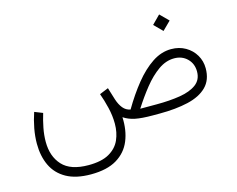

<svg xmlns="http://www.w3.org/2000/svg" viewBox="-112 -759 1457 1179"><g transform="rotate(-15 616.5 -169.0)"><path d="M986.3 -588.9 1039.1 -536.1 986.3 -483.9 934.1 -536.1ZM329.1 251.5Q233.9 251.5 173.3 217.5Q112.8 183.6 84.2 123.3Q55.7 63 55.7 -16.1Q55.7 -62.5 64.9 -112.1Q74.2 -161.6 90.3 -209.5L142.1 -189Q128.9 -146 120.1 -101.1Q111.3 -56.2 111.3 -13.2Q111.3 79.6 163.3 136.2Q215.3 192.9 329.1 192.9Q412.6 192.9 460.9 165Q509.3 137.2 529.8 90.8Q550.3 44.4 550.3 -11.7Q550.3 -62.5 537.6 -115Q524.9 -167.5 509.3 -210L565.4 -232.9L589.4 -155.3Q600.6 -120.6 619.1 -97.9Q637.7 -75.2 666 -70.3Q715.3 -154.3 769 -220.7Q822.8 -287.1 880.9 -325.7Q939 -364.3 1001.5 -364.3Q1052.7 -364.3 1092.5 -341.3Q1132.3 -318.4 1154.8 -280Q1177.2 -241.7 1177.2 -195.8Q1177.2 -122.1 1134 -79.1Q1090.8 -36.1 1013.2 -18.1Q935.5 0 831.5 0H788.6Q719.2 0 678 -8.3Q636.7 -16.6 605.5 -37.6Q609.4 46.4 582.5 111.6Q555.7 176.8 493.7 214.1Q431.6 251.5 329.1 251.5ZM1004.9 -304.7Q952.6 -304.7 903.8 -270.3Q855 -235.8 810.3 -179.9Q765.6 -124 724.6 -59.6H829.6Q912.1 -59.6 978 -70.3Q1043.9 -81.1 1082.3 -109.6Q1120.6 -138.2 1120.6 -190.4Q1120.6 -240.2 1087.9 -272.5Q1055.2 -304.7 1004.9 -304.7Z"/></g></svg>

Font: Vazirmatn UI NL ExtraLight
Style: Regular
Weight: 200
Designer: Saber Rastikerdar
Foundry: Saber Rastikerdar
Version: Version 33.003